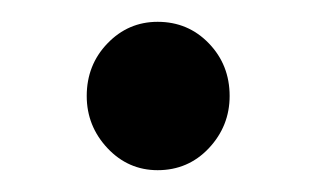

<svg xmlns="http://www.w3.org/2000/svg" viewBox="-20 -341 290 176"><path d="M124.5 -185Q97.5 -185 78.5 -205.2Q59.5 -225.5 59.5 -253Q59.5 -281.5 78.5 -301.2Q97.5 -321 124.5 -321Q152.5 -321 171.5 -301.2Q190.5 -281.5 190.5 -253Q190.5 -225.5 171.5 -205.2Q152.5 -185 124.5 -185Z"/></svg>

Font: Fraunces 72pt
Style: Regular
Weight: 400
Version: Version 1.000;[0bf87f6ff]